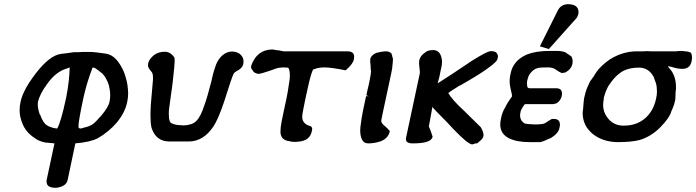

<svg xmlns="http://www.w3.org/2000/svg" viewBox="-20 -681 3336 920"><path d="M241 6 198 2Q166 -4 147 -19Q102 -48 86 -93Q74 -122 74 -154Q74 -174 79 -195Q91 -251 152 -330Q219 -417 274 -423Q283 -424 299 -426Q315 -428 335 -431H348Q352 -431 356 -431L373 -432Q377 -432 380 -432H415Q427 -432 445.5 -429.5Q464 -427 487 -424Q515 -420 537 -396Q559 -372 575 -333Q588 -296 591 -271.5Q594 -247 594 -234Q594 -214 590 -195Q581 -144 539 -93Q521 -72 497.5 -52.5Q474 -33 449 -19Q414 0 341 6L304 182Q297 213 249 219Q218 219 209 207Q203 202 203 184ZM314 -358 301 -353Q275 -346 250 -326.5Q225 -307 202 -273Q172 -232 162 -194Q161 -188 161 -181Q161 -160 171 -131L172 -132Q188 -89 205 -81Q208 -78 216.5 -74.5Q225 -71 235 -68H236L253 -65H254Q262 -78 273 -115Q284 -152 297 -213Q305 -254 309 -289Q313 -324 314 -358ZM424 -358Q408 -317 397.5 -281Q387 -245 380 -213Q356 -102 356 -75Q356 -70 357 -68V-69Q359 -67 360.5 -66.5Q362 -66 364 -65Q368 -65 381 -69H380Q411 -75 427 -88Q439 -97 466 -128Q482 -147 492 -163.5Q502 -180 505 -194Q508 -209 508 -224Q508 -227 507.5 -237.5Q507 -248 502 -270L503 -269Q489 -312 468 -331L463 -334Q458 -339 450.5 -344.5Q443 -350 435 -355Z M792 -3Q727 -3 706 -69Q701 -91 701 -128Q701 -152 703 -183L713 -299Q713 -304 713 -309Q713 -330 706 -337Q698 -346 694 -353Q690 -360 689 -365Q689 -373 690 -377Q693 -393 710 -410Q733 -433 771 -433Q795 -433 814 -408Q817 -405 817 -390Q817 -382 815 -358.5Q813 -335 807 -283Q805 -269 803.5 -255.5Q802 -242 800 -232Q795 -193 792 -172.5Q789 -152 789 -145Q789 -142 789 -141Q789 -136 789 -131Q789 -95 803 -90Q821 -82 836 -82Q838 -81 841 -81Q845 -81 849.5 -81Q854 -81 858 -80Q876 -80 894 -85.5Q912 -91 922 -103Q942 -123 959 -176Q972 -210 993 -292Q999 -321 1005 -341Q1011 -361 1015 -371Q1026 -399 1046 -416Q1066 -433 1089 -434Q1117 -434 1132 -420Q1147 -406 1147 -387Q1147 -382 1146 -376Q1143 -354 1110 -338H1111Q1107 -336 1104 -333.5Q1101 -331 1099 -326V-327Q1095 -319 1083.5 -285.5Q1072 -252 1054 -194Q1040 -152 1027 -122Q1014 -92 1002 -74Q954 -3 884 -3Z M1645 -435Q1677 -435 1677 -409Q1677 -404 1676 -398Q1671 -373 1636 -344Q1601 -351 1576.5 -354.5Q1552 -358 1535 -358Q1523 -358 1511.5 -356.5Q1500 -355 1490 -351Q1488 -350 1486 -350Q1484 -350 1482 -348Q1480 -348 1480 -348Q1468 -322 1454 -256L1444 -211Q1428 -135 1428 -122Q1428 -104 1438.5 -92.5Q1449 -81 1467 -77Q1472 -75 1474 -70.5Q1476 -66 1476 -63Q1476 -60 1475 -56Q1470 -29 1453 -16.5Q1436 -4 1408 -2Q1400 -1 1393 -1Q1376 -1 1364 -5Q1327 -10 1324 -45Q1324 -49 1324 -53Q1324 -72 1330 -102L1343 -164Q1354 -212 1359.5 -245.5Q1365 -279 1368 -302Q1369 -312 1369 -320Q1369 -337 1365 -349Q1362 -356 1360 -357H1350Q1345 -357 1342 -358Q1331 -358 1320 -356.5Q1309 -355 1304 -353L1295 -351L1301 -352L1270 -341Q1253 -335 1240 -331.5Q1227 -328 1220 -327Q1214 -327 1209.5 -329Q1205 -331 1200 -333Q1191 -340 1191 -344Q1183 -351 1183 -360Q1183 -363 1184 -367Q1211 -442 1283 -444Q1289 -444 1303 -441Q1307 -441 1309 -440H1313Q1315 -439 1319 -439Q1320 -439 1320 -439L1324 -438Q1325 -438 1325 -438L1338 -435Z M1806 -103Q1807 -96 1811.5 -89.5Q1816 -83 1823 -78L1835 -67Q1837 -64 1840 -61.5Q1843 -59 1848 -53Q1841 -18 1804 -4Q1786 2 1771.5 4Q1757 6 1746 6Q1745 6 1744 6Q1724 6 1715 -11.5Q1706 -29 1706 -56Q1706 -64 1707 -73Q1709 -90 1713 -115.5Q1717 -141 1724 -173L1734 -220H1751Q1745 -220 1740.5 -222Q1736 -224 1736 -227Q1736 -227 1736 -228Q1738 -234 1739.5 -243.5Q1741 -253 1745 -267Q1747 -274 1749 -284.5Q1751 -295 1753 -305.5Q1755 -316 1756.5 -325.5Q1758 -335 1758 -340Q1756 -347 1756 -358Q1756 -369 1754 -383V-397Q1758 -417 1784 -428L1808 -433Q1814 -434 1819.5 -434.5Q1825 -435 1830 -435Q1847 -435 1856 -424L1859 -415Q1859 -412 1860.5 -406.5Q1862 -401 1863 -401Q1863 -395 1862 -382.5Q1861 -370 1859 -353Q1858 -348 1856.5 -339Q1855 -330 1853 -322L1813 -135Q1811 -123 1809 -114.5Q1807 -106 1807 -101Z M2077 -282Q2088 -288 2106.5 -300.5Q2125 -313 2152 -330L2240 -389Q2249 -394 2260.5 -401.5Q2272 -409 2283 -415L2282 -414Q2318 -435 2331 -436Q2353 -436 2359.5 -427.5Q2366 -419 2366 -411Q2366 -404 2362 -394Q2357 -382 2313 -350.5Q2269 -319 2184 -271V-272Q2167 -261 2151.5 -251.5Q2136 -242 2128 -235Q2136 -221 2155.5 -198.5Q2175 -176 2207 -147L2284 -71Q2289 -63 2293 -52.5Q2297 -42 2297 -31Q2295 -22 2291.5 -17.5Q2288 -13 2284 -9L2266 6H2259Q2256 7 2251.5 8.5Q2247 10 2243 11Q2223 11 2153 -62Q2135 -82 2115.5 -102Q2096 -122 2073 -145L2060 -159Q2057 -161 2052 -169L2035 -75Q2043 -58 2053 -26Q2047 6 1960 6Q1959 6 1957 6Q1925 6 1925 -14Q1925 -16 1925 -18L1991 -327Q1992 -330 1992 -334Q1992 -336 1991.5 -340.5Q1991 -345 1990 -355Q1988 -372 1988 -382Q1988 -389 1989 -392Q1994 -415 2018 -430L2016 -429Q2029 -441 2056 -441Q2088 -441 2096 -402Q2098 -395 2098 -385Q2098 -378 2097 -369L2088 -326Q2087 -321 2085.5 -313.5Q2084 -306 2082 -300Z M2653 -631Q2667 -659 2700 -661Q2752 -661 2752 -623Q2752 -620 2752 -617Q2750 -612 2748.5 -606Q2747 -600 2743 -595L2610 -446L2567 -459ZM2402 -170Q2404 -174 2411.5 -186.5Q2419 -199 2434 -220Q2433 -225 2431.5 -234.5Q2430 -244 2426 -259Q2422 -275 2422 -291Q2422 -293 2422.5 -302.5Q2423 -312 2427 -330Q2439 -391 2505 -420Q2549 -437 2612 -437H2650Q2662 -437 2672.5 -435Q2683 -433 2688 -431Q2699 -424 2706 -419Q2713 -414 2718 -410Q2721 -405 2722.5 -399.5Q2724 -394 2724 -389Q2724 -384 2723 -377Q2719 -351 2690 -334L2673 -331Q2662 -334 2642 -348H2643Q2628 -358 2608 -358Q2589 -358 2575.5 -357.5Q2562 -357 2554 -354Q2535 -350 2516 -323L2517 -325Q2514 -320 2511.5 -313Q2509 -306 2507 -298Q2505 -290 2505 -282Q2505 -275 2506 -269Q2507 -258 2519 -258H2646Q2673 -258 2673 -232Q2673 -228 2672 -222Q2667 -199 2647 -186L2631 -182H2495Q2494 -180 2492 -178Q2491 -177 2485 -169L2486 -170Q2475 -153 2474 -143Q2472 -135 2472 -128Q2472 -108 2486 -95Q2488 -93 2495 -89Q2508 -86 2537 -85H2551Q2554 -85 2557 -85Q2576 -85 2590 -90L2609 -102L2607 -101L2624 -111H2635Q2663 -111 2663 -83Q2663 -77 2661 -69Q2657 -43 2619 -19H2617Q2583 -3 2569 0H2518Q2455 0 2418 -19Q2377 -40 2377 -85Q2377 -96 2380 -110Q2386 -145 2403 -170Z M2802 -281Q2804 -283 2806 -288Q2808 -293 2815 -301L2814 -300Q2819 -306 2824 -314Q2829 -322 2836 -333Q2847 -350 2865.5 -367Q2884 -384 2903 -397Q2961 -433 3025 -435H3063Q3071 -435 3081 -436Q3094 -435 3103 -435H3217Q3221 -435 3227 -436Q3236 -437 3243 -437Q3246 -437 3252 -436.5Q3258 -436 3263 -435Q3277 -435 3291 -428Q3296 -418 3296 -405Q3296 -395 3293 -384Q3285 -351 3249 -351Q3227 -351 3196 -361Q3193 -361 3180 -364Q3183 -358 3194 -346Q3219 -313 3219 -265Q3219 -259 3219 -254Q3217 -243 3217 -231Q3217 -219 3216 -205Q3213 -190 3209 -177.5Q3205 -165 3197 -148Q3189 -117 3144 -71Q3099 -26 3044 -10Q3005 0 2942 0Q2868 0 2818 -41Q2792 -64 2782 -88.5Q2772 -113 2772 -137Q2772 -147 2774 -158Q2777 -202 2779 -211L2782 -223Q2788 -252 2803 -281ZM2871 -192Q2870 -185 2870 -179Q2870 -142 2894 -113Q2920 -81 2963 -79Q2967 -79 2970 -79Q3028 -79 3068.5 -112Q3109 -145 3123 -205Q3128 -224 3128 -243Q3128 -249 3126.5 -265Q3125 -281 3114 -307H3115Q3091 -357 3042 -357Q3005 -357 2977 -346Q2935 -329 2899 -274V-275Q2882 -248 2873 -211V-204L2871 -195Z"/></svg>

Font: New Athena Unicode
Style: Bold Italic
Weight: 700
Designer: J. Rusten 1997; rev. by R. Hancock 2001, 2002, rev. by D. Mastronarde 2002-2021
Foundry: Society for Classical Studies (formerly American Philological Association)
Version: Version 5.008